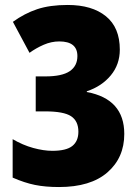

<svg xmlns="http://www.w3.org/2000/svg" viewBox="-20 -744 562 774"><path d="M463 -544Q463 -484 426.5 -440Q390 -396 330 -376V-373Q481 -345 481 -204Q481 -108 413 -49Q345 10 218 10Q163 10 121 1.5Q79 -7 31 -28V-183Q72 -159 114 -147.5Q156 -136 191 -136Q247 -136 271.5 -155.5Q296 -175 296 -213Q296 -256 266.5 -275.5Q237 -295 162 -295H124V-436H163Q230 -436 261 -457Q292 -478 292 -518Q292 -577 219 -577Q187 -577 156 -563.5Q125 -550 99 -531L32 -656Q79 -690 130 -707Q181 -724 253 -724Q351 -724 407 -678.5Q463 -633 463 -544Z"/></svg>

Font: Noto Sans Lao Condensed Black
Style: Regular
Weight: 900
Width: 3
Designer: Monotype Design Team
Foundry: Monotype Imaging Inc.
Version: Version 2.003; ttfautohint (v1.8.4.7-5d5b)